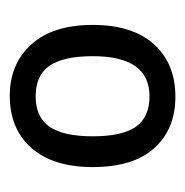

<svg xmlns="http://www.w3.org/2000/svg" viewBox="-13 -749 379 393"><g transform="rotate(90 176.5 -552.5)"><path d="M322 -553Q322 -472 283 -427.5Q244 -383 176 -383Q111 -383 71 -427Q31 -471 31 -553Q31 -634 70.5 -678Q110 -722 178 -722Q244 -722 283 -679Q322 -636 322 -553ZM95 -553Q95 -493 114.5 -464.5Q134 -436 177 -436Q220 -436 239.5 -464.5Q259 -493 259 -553Q259 -613 239.5 -641Q220 -669 177 -669Q95 -669 95 -553Z"/></g></svg>

Font: Noto Sans Khmer SemiCondensed
Style: Regular
Weight: 400
Width: 4
Designer: Danh Hong and the Monotype Design Team
Foundry: Monotype Imaging Inc.
Version: Version 2.004; ttfautohint (v1.8.4.7-5d5b)